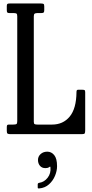

<svg xmlns="http://www.w3.org/2000/svg" viewBox="-20 -770 528 1102"><path d="M58 -695H34.5Q25 -695 22 -698.2Q19 -701.5 19 -712V-735.5Q19 -745 22.5 -747.5Q26 -750 35.5 -750H213.5Q225.5 -750 229.8 -747.5Q234 -745 234 -733V-712Q234 -701 230.2 -698Q226.5 -695 216.5 -695H194.5Q183.5 -695 178.8 -691.5Q174 -688 174 -675.5V-71Q174 -60 179 -57.5Q184 -55 195 -55H279Q342 -55 380 -100.8Q418 -146.5 419 -241Q419 -248 420.8 -251.5Q422.5 -255 429.5 -255H450.5Q460.5 -255 464.8 -253Q469 -251 469 -241V-23Q469 -9 466.2 -4.5Q463.5 0 449.5 0H40.5Q29 0 24 -2.8Q19 -5.5 19 -18V-39Q19 -48 21 -51.5Q23 -55 31.5 -55H55.5Q70 -55 74.5 -58Q79 -61 79 -75V-676Q79 -688.5 75 -691.8Q71 -695 58 -695ZM198 148Q198 128 213.2 114.2Q228.5 100.5 251.5 100.5Q275 100.5 291.2 120.2Q307.5 140 307.5 184Q307.5 210.5 295.8 239Q284 267.5 261.2 288Q238.5 308.5 205.5 311.5Q201 312 198.8 311.2Q196.5 310.5 196.5 305.5V288Q196.5 280.5 206.5 279Q234 275 253.5 250Q273 225 269.5 190.5Q269 185.5 266.8 186.5Q264.5 187.5 261 190Q254 195 240.5 195Q220.5 195 209.2 181.5Q198 168 198 148Z"/></svg>

Font: Besley* Condensed
Style: Regular
Weight: 400
Width: 3
Designer: Owen Earl
Foundry: indestructible type*
Version: Version 3.000; ttfautohint (v1.8.3)